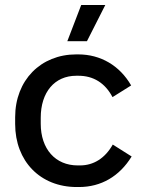

<svg xmlns="http://www.w3.org/2000/svg" viewBox="-20 -746 577 773"><path d="M330 -580 404 -726H307L251 -580ZM289 7H298C387 7 461 -36 510 -116L434 -164C403 -109 357 -80 302 -80H293C203 -80 144 -146 144 -248V-272C144 -375 200 -441 287 -441H296C356 -441 403 -412 433 -355L508 -402C462 -482 385 -527 295 -527H287C144 -527 41 -423 41 -274V-247C41 -97 142 7 289 7Z"/></svg>

Font: Fixel Text Medium
Style: Regular
Weight: 500
Width: 4
Designer: AlfaBravo + MacPaw
Foundry: Kyrylo Tkachov, Marchela Mozhyna, Serhii Makarenko, Maria Weinstein, Zakhar Kryvoshyya
Version: Version 1.211